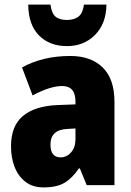

<svg xmlns="http://www.w3.org/2000/svg" viewBox="-20 -900 573 837"><path d="M287 -656Q376 -656 427.5 -606Q479 -556 479 -456V-93H358L328 -166H324Q295 -123 261 -103Q227 -83 170 -83Q123 -83 91.5 -107Q60 -131 44 -171.5Q28 -212 28 -262Q28 -351 80 -394.5Q132 -438 231 -442L309 -445V-457Q309 -525 251 -525Q199 -525 122 -484L76 -606Q119 -630 172 -643Q225 -656 287 -656ZM275 -338Q200 -335 200 -270Q200 -214 244 -214Q271 -214 290 -236Q309 -258 309 -293V-340ZM444 -880Q443 -797 394.5 -748Q346 -699 272 -699Q196 -699 150 -745.5Q104 -792 103 -880H200Q205 -842 222 -827.5Q239 -813 272 -813Q303 -813 322 -827.5Q341 -842 346 -880Z"/></svg>

Font: Noto Sans Kannada UI Condensed Black
Style: Regular
Weight: 900
Width: 3
Designer: Jelle Bosma - Monotype Design Team
Foundry: Monotype Imaging Inc.
Version: Version 2.005; ttfautohint (v1.8.4.7-5d5b)